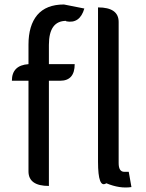

<svg xmlns="http://www.w3.org/2000/svg" viewBox="-20 -829 650 856"><path d="M566 5Q514 13 454 -12Q417 13 417 -108V-796Q509 -796 509 -731V-102Q509 -63 534 -63H554L566 5ZM198 0Q107 0 107 -65V-469H33Q33 -538 107 -543V-630Q107 -715 146 -762Q186 -809 265 -809L356 -791Q336 -722 275 -734V-736Q198 -736 198 -629V-543H313Q313 -469 248 -469H198V0Z"/></svg>

Font: Swei Toothpaste CJK TC
Style: Regular
Weight: 400
Version: Version 1.0